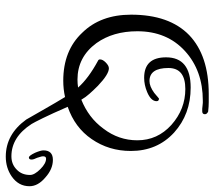

<svg xmlns="http://www.w3.org/2000/svg" viewBox="-58 -450 725 648"><g transform="rotate(90 304.0 -125.5)"><path d="M508 217Q433 217 383 148Q364 115 345.5 82.5Q327 50 307 17Q280 23 252 23Q150 23 90 -41Q29 -103 29 -206Q29 -335 98 -402Q167 -468 297 -468Q309 -468 324 -468Q339 -468 356 -466Q365 -462 365 -455Q365 -446 355 -446Q351 -446 346.5 -446Q342 -446 337 -447Q331 -448 326.5 -448Q322 -448 319 -448Q218 -448 152 -388Q85 -327 85 -227Q85 -145 125 -89Q172 -25 248 -25Q255 -25 261.5 -25.5Q268 -26 275 -27Q244 -62 185 -94Q180 -96 180 -101Q180 -110 190 -120Q201 -131 210 -131Q230 -131 269 -94Q284 -79 296 -65.5Q308 -52 316 -38Q346 -50 370.5 -68.5Q395 -87 414 -113Q453 -164 453 -227Q453 -295 401 -342Q348 -389 280 -389Q209 -389 209 -332Q209 -268 253 -268Q271 -268 293 -284L312 -300Q321 -300 321 -292Q321 -273 290 -260Q266 -250 242 -250Q173 -250 173 -324Q173 -407 275 -407Q365 -407 427 -351Q489 -294 489 -205Q489 -131 449 -73Q410 -16 340 8Q363 61 378 91.5Q393 122 398 130Q442 198 507 198Q534 198 552 180Q570 163 570 135Q570 120 550 100Q531 81 515 81Q507 81 507 91Q507 95 508.5 99.5Q510 104 512 111Q518 123 518 130Q518 139 511 139Q505 139 495 118Q487 99 487 90Q487 58 519 58Q550 58 578 83Q608 108 608 137Q608 174 575 197Q546 217 508 217Z"/></g></svg>

Font: Ole
Style: Regular
Weight: 400
Designer: Robert E. Leuschke
Foundry: Robert E. Leuschke
Version: Version 1.010; ttfautohint (v1.8.3)